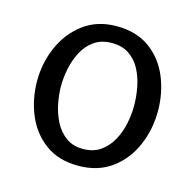

<svg xmlns="http://www.w3.org/2000/svg" viewBox="-83 -594 703 692"><g transform="rotate(15 268.5 -248.0)"><path d="M265 13Q192 13 142.5 -23.5Q93 -60 68.5 -119Q44 -178 44 -245Q44 -312 70.5 -372.5Q97 -433 148 -471Q199 -509 271 -509Q345 -509 394.5 -473Q444 -437 468.5 -378Q493 -319 493 -251Q493 -183 467 -122.5Q441 -62 390 -24.5Q339 13 265 13ZM266 -50Q305 -50 331.5 -68.5Q358 -87 374.5 -117Q391 -147 398 -181.5Q405 -216 405 -248Q405 -281 398.5 -315.5Q392 -350 377 -379.5Q362 -409 335.5 -427.5Q309 -446 270 -446Q231 -446 204.5 -427.5Q178 -409 162 -379Q146 -349 139 -314.5Q132 -280 132 -248Q132 -217 139 -182.5Q146 -148 161.5 -118Q177 -88 203 -69Q229 -50 266 -50Z"/></g></svg>

Font: Rosario Light Light
Style: Regular
Weight: 300
Version: Version 1.101; ttfautohint (v1.8.1.43-b0c9)